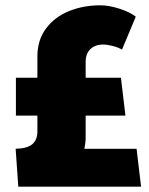

<svg xmlns="http://www.w3.org/2000/svg" viewBox="-20 -704 562 724"><path d="M495 -143H298Q303 -165 303 -188V-268H453L436 -411H303V-471Q303 -501 320.5 -518.5Q338 -536 370 -536Q384 -536 404 -531Q424 -526 440 -517L492 -641Q473 -657 432.5 -670.5Q392 -684 358 -684Q294 -684 240 -662Q186 -640 153.5 -596.5Q121 -553 121 -491V-411H40V-268H121V-208Q121 -177 102 -160.5Q83 -144 39 -143L49 0H512Z"/></svg>

Font: Catamaran
Style: Regular
Weight: 900
Designer: Pria Ravichandran
Version: Version 1.001;PS 001.000;hotconv 1.0.70;makeotf.lib2.5.58329